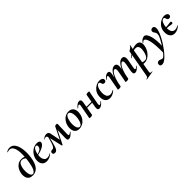

<svg xmlns="http://www.w3.org/2000/svg" viewBox="271 -2193 3939 3939"><g transform="rotate(-45 2240.0 -224.0)"><path d="M173 14Q121 14 90 -5Q59 -24 44.5 -55Q30 -86 28 -122Q26 -158 32 -192Q41 -241 66.5 -286.5Q92 -332 135.5 -362Q179 -392 241 -392Q271 -392 297 -385.5Q323 -379 345 -365L323 -327Q307 -349 283.5 -360.5Q260 -372 234 -372Q204 -372 183.5 -355.5Q163 -339 150.5 -309Q138 -279 130 -239Q123 -204 123 -163.5Q123 -123 130 -87.5Q137 -52 152.5 -29.5Q168 -7 193 -7Q228 -7 257 -59Q286 -111 305 -220Q310 -248 316 -293.5Q322 -339 325 -393.5Q328 -448 325 -502Q322 -556 309 -601Q296 -646 270 -673.5Q244 -701 201 -701Q173 -701 147 -688Q144 -686 140 -690.5Q136 -695 139 -697Q148 -703 171 -716Q194 -729 233 -729Q285 -729 320.5 -700Q356 -671 377 -622.5Q398 -574 406.5 -513Q415 -452 413.5 -387Q412 -322 402 -262Q385 -159 351.5 -98.5Q318 -38 272.5 -12Q227 14 173 14Z M583 12Q525 12 492.5 -17Q460 -46 450.5 -91Q441 -136 450 -185Q458 -224 479 -262.5Q500 -301 532 -331.5Q564 -362 605 -380.5Q646 -399 693 -399Q734 -399 754.5 -385Q775 -371 773 -345Q770 -319 746 -295Q722 -271 682.5 -252Q643 -233 594.5 -219.5Q546 -206 496 -201L498 -214Q569 -225 617 -250.5Q665 -276 672 -324Q676 -346 667.5 -359Q659 -372 641 -372Q618 -372 599.5 -351.5Q581 -331 567.5 -296Q554 -261 547 -218Q539 -167 546 -125Q553 -83 577 -57.5Q601 -32 642 -32Q661 -32 685.5 -39Q710 -46 732 -63Q734 -65 737.5 -61Q741 -57 739 -55Q701 -18 660.5 -3Q620 12 583 12Z M1227 9Q1196 9 1189.5 -13.5Q1183 -36 1184 -77L1191 -327L1228 -366L1047 0Q1045 4 1036 4Q1027 4 1026 0L955 -304Q949 -330 939.5 -343.5Q930 -357 912 -357Q902 -357 891.5 -352.5Q881 -348 872 -339Q869 -336 864 -339Q859 -342 863 -346Q885 -368 910.5 -380.5Q936 -393 965 -393Q992 -393 1010.5 -380Q1029 -367 1035 -336L1084 -94L1044 -40L1207 -373Q1211 -381 1219.5 -385Q1228 -389 1247 -389Q1267 -389 1272.5 -385Q1278 -381 1278 -373L1269 -89Q1268 -65 1273.5 -58Q1279 -51 1289 -51Q1300 -51 1312.5 -57.5Q1325 -64 1341 -80Q1341 -80 1347.5 -77.5Q1354 -75 1350 -71Q1310 -31 1283 -11Q1256 9 1227 9ZM822 9Q794 9 781.5 -5.5Q769 -20 772 -41Q774 -60 787 -70Q800 -80 826 -80Q843 -80 857.5 -87.5Q872 -95 887 -122.5Q902 -150 920 -207.5Q938 -265 962 -365L980 -361Q956 -257 938.5 -186Q921 -115 905.5 -72Q890 -29 870.5 -10Q851 9 822 9Z M1524 14Q1469 14 1436.5 -15Q1404 -44 1394 -91Q1384 -138 1394 -193Q1406 -254 1438 -300.5Q1470 -347 1516 -373Q1562 -399 1615 -399Q1671 -399 1704 -371.5Q1737 -344 1748 -297.5Q1759 -251 1747 -193Q1734 -125 1698.5 -78.5Q1663 -32 1617 -9Q1571 14 1524 14ZM1558 -11Q1590 -11 1613.5 -48.5Q1637 -86 1648 -149Q1656 -194 1655.5 -234.5Q1655 -275 1646 -307Q1637 -339 1621 -357Q1605 -375 1582 -375Q1554 -375 1530 -341Q1506 -307 1493 -236Q1485 -191 1486 -150Q1487 -109 1495.5 -78Q1504 -47 1520 -29Q1536 -11 1558 -11Z M1854 8Q1835 8 1828 5.5Q1821 3 1821 0Q1821 -4 1826.5 -26Q1832 -48 1836 -74L1877 -297Q1886 -346 1862 -346Q1852 -346 1837.5 -336Q1823 -326 1804 -306Q1801 -302 1797 -306.5Q1793 -311 1796 -315Q1832 -358 1861 -376.5Q1890 -395 1918 -395Q1950 -395 1960 -372.5Q1970 -350 1962 -309L1910 -12Q1905 8 1854 8ZM1897 -181 1900 -205H2142L2139 -181ZM2112 9Q2080 9 2070.5 -13.5Q2061 -36 2068 -77L2120 -374Q2125 -394 2176 -394Q2196 -394 2202.5 -391Q2209 -388 2209 -386Q2209 -382 2204 -360Q2199 -338 2194 -312L2153 -89Q2144 -40 2168 -40Q2189 -40 2225 -80Q2229 -84 2233 -79.5Q2237 -75 2234 -71Q2198 -28 2169 -9.5Q2140 9 2112 9Z M2415 13Q2370 13 2341.5 -6Q2313 -25 2298 -56Q2283 -87 2280 -125Q2277 -163 2284 -202Q2295 -262 2330.5 -306Q2366 -350 2414 -374.5Q2462 -399 2508 -399Q2531 -399 2553 -392.5Q2575 -386 2589.5 -371Q2604 -356 2602 -332Q2601 -312 2587.5 -299.5Q2574 -287 2551 -287Q2524 -287 2514 -301.5Q2504 -316 2501 -332Q2497 -347 2490 -359Q2483 -371 2464 -371Q2444 -371 2426.5 -354Q2409 -337 2397 -307Q2385 -277 2378 -237Q2369 -182 2375.5 -136Q2382 -90 2406.5 -63Q2431 -36 2476 -36Q2497 -36 2522.5 -45.5Q2548 -55 2564 -67Q2566 -69 2570 -65Q2574 -61 2572 -58Q2535 -21 2493.5 -4Q2452 13 2415 13Z M3152 9Q3118 9 3109 -16Q3100 -41 3108 -89L3138 -248Q3146 -296 3140 -319Q3134 -342 3114 -342Q3090 -342 3061 -305.5Q3032 -269 3005 -196Q2978 -123 2960 -12L2942 -13Q2962 -135 2996 -221.5Q3030 -308 3074 -353.5Q3118 -399 3166 -399Q3205 -399 3221.5 -367Q3238 -335 3225 -267L3193 -89Q3188 -61 3192.5 -51.5Q3197 -42 3206 -42Q3217 -42 3229.5 -52Q3242 -62 3258 -77Q3262 -81 3266 -77Q3270 -73 3266 -69Q3235 -32 3208 -11.5Q3181 9 3152 9ZM2682 8Q2663 8 2656 5.5Q2649 3 2649 0Q2649 -4 2654.5 -26Q2660 -48 2664 -74L2705 -297Q2714 -346 2690 -346Q2680 -346 2665.5 -336Q2651 -326 2632 -306Q2629 -302 2625 -306.5Q2621 -311 2624 -315Q2660 -358 2689 -376.5Q2718 -395 2746 -395Q2778 -395 2788 -372.5Q2798 -350 2790 -309L2738 -12Q2733 8 2682 8ZM2904 8Q2885 8 2878 5.5Q2871 3 2871 0Q2871 -4 2876.5 -26Q2882 -48 2886 -74L2919 -250Q2928 -299 2920 -320.5Q2912 -342 2892 -342Q2866 -342 2836.5 -303Q2807 -264 2781 -190.5Q2755 -117 2738 -12L2720 -13Q2739 -132 2772.5 -218.5Q2806 -305 2850.5 -352Q2895 -399 2945 -399Q2983 -399 3000.5 -368Q3018 -337 3006 -269L2960 -12Q2957 8 2904 8Z M3220 275Q3217 276 3215.5 270Q3214 264 3218 263Q3238 258 3247.5 251.5Q3257 245 3262 229.5Q3267 214 3272 185L3374 -386Q3374 -389 3386 -395.5Q3398 -402 3414.5 -412Q3431 -422 3444.5 -435.5Q3458 -449 3462 -464Q3464 -468 3469 -467Q3474 -466 3473 -462L3360 178Q3353 217 3362.5 227Q3372 237 3407 233Q3411 233 3413 238Q3415 243 3410 244ZM3432 1Q3407 1 3382.5 -2Q3358 -5 3344 -8L3354 -70Q3375 -54 3402 -41.5Q3429 -29 3469 -29Q3503 -29 3526 -54.5Q3549 -80 3563.5 -123Q3578 -166 3584 -220Q3588 -252 3582.5 -280Q3577 -308 3558.5 -326Q3540 -344 3503 -344Q3459 -344 3412 -322.5Q3365 -301 3307 -260Q3303 -256 3299.5 -261Q3296 -266 3300 -270Q3364 -323 3434.5 -358Q3505 -393 3572 -393Q3632 -393 3658 -357Q3684 -321 3674 -253Q3667 -202 3643.5 -156Q3620 -110 3586.5 -74.5Q3553 -39 3513 -19Q3473 1 3432 1Z M3665 281Q3639 281 3620.5 268.5Q3602 256 3607 221Q3615 175 3665 175Q3686 175 3703 184.5Q3720 194 3738 198Q3756 202 3779 186Q3801 171 3831 134.5Q3861 98 3893 51.5Q3925 5 3953.5 -43Q3982 -91 4002 -130.5Q4022 -170 4027 -191Q4036 -227 4031.5 -248.5Q4027 -270 4017.5 -284Q4008 -298 3999 -311Q3990 -324 3990 -345Q3990 -368 4006 -382Q4022 -396 4048 -396Q4073 -396 4087 -378.5Q4101 -361 4101 -326Q4101 -294 4084.5 -245.5Q4068 -197 4039.5 -140Q4011 -83 3974 -24Q3937 35 3896 89.5Q3855 144 3813 187.5Q3771 231 3733 256Q3695 281 3665 281ZM3844 135Q3849 -94 3821 -216.5Q3793 -339 3743 -339Q3730 -339 3718 -330Q3706 -321 3698 -308Q3696 -304 3690.5 -305.5Q3685 -307 3686 -311Q3704 -349 3739 -372Q3774 -395 3802 -395Q3835 -395 3860 -362.5Q3885 -330 3901 -273Q3917 -216 3923 -142Q3929 -68 3924 16Z M4386 -164Q4372 -164 4353.5 -168.5Q4335 -173 4300.5 -177Q4266 -181 4202 -181V-205Q4266 -205 4301.5 -208.5Q4337 -212 4356 -215.5Q4375 -219 4388 -219Q4403 -219 4409 -208.5Q4415 -198 4413 -187Q4411 -178 4404 -171Q4397 -164 4386 -164ZM4293 13Q4248 13 4219.5 -6Q4191 -25 4176 -56Q4161 -87 4158 -125Q4155 -163 4162 -202Q4173 -262 4208.5 -306Q4244 -350 4292 -374.5Q4340 -399 4386 -399Q4409 -399 4431 -392.5Q4453 -386 4467.5 -371Q4482 -356 4480 -332Q4479 -312 4465.5 -299.5Q4452 -287 4429 -287Q4402 -287 4392 -301.5Q4382 -316 4379 -332Q4375 -347 4368 -359Q4361 -371 4342 -371Q4322 -371 4304.5 -354Q4287 -337 4275 -307Q4263 -277 4256 -237Q4247 -182 4253.5 -136Q4260 -90 4284.5 -63Q4309 -36 4354 -36Q4375 -36 4400.5 -45.5Q4426 -55 4442 -67Q4444 -69 4448 -65Q4452 -61 4450 -58Q4413 -21 4371.5 -4Q4330 13 4293 13Z"/></g></svg>

Font: Cormorant Light
Style: Italic
Weight: 300
Italic angle: -10°
Designer: Christian Thalmann (Catharsis Fonts)
Foundry: Catharsis Fonts
Version: Version 4.000